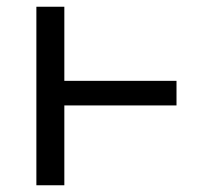

<svg xmlns="http://www.w3.org/2000/svg" viewBox="-20 -550 640 570"><path d="M88 0V-530H171V-310H504V-237H171V0Z"/></svg>

Font: Iosevka Mono
Style: Regular
Weight: 400
Designer: Belleve Invis
Foundry: Belleve Invis
Version: Version 11.1.1